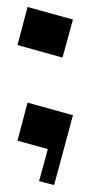

<svg xmlns="http://www.w3.org/2000/svg" viewBox="-20 -439 259 550"><path d="M189 -109 168 -31 135 91 92 80 117 -12 30 -36 59 -145ZM159 -274 30 -310 59 -419 189 -383Z"/></svg>

Font: Blaka
Style: Regular
Weight: 400
Designer: Mohamed Gaber
Foundry: Kief Type Foundry
Version: Version 1.003; ttfautohint (v1.8.4.7-5d5b)